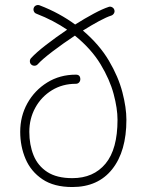

<svg xmlns="http://www.w3.org/2000/svg" viewBox="-20 -731 577 761"><path d="M266.6 10.3Q193.8 10.3 148.2 -20.5Q102.5 -51.3 81.3 -101.1Q60.1 -150.9 60.1 -208.5Q60.1 -270.5 88.6 -321.8Q117.2 -373 167.2 -404.1Q217.3 -435.1 280.8 -435.1Q298.3 -435.1 298.3 -417Q298.3 -409.7 293.5 -404.3Q288.6 -398.9 280.8 -398.9Q227.5 -398.9 185.8 -373.3Q144 -347.7 120.1 -304.4Q96.2 -261.2 96.2 -208.5Q96.2 -157.2 113 -115.5Q129.9 -73.7 167.5 -49.3Q205.1 -24.9 266.6 -24.9Q350.6 -24.9 398.2 -82.3Q445.8 -139.6 445.8 -256.3Q445.8 -300.8 430.4 -358.4Q415 -416 378.4 -476.6Q341.8 -537.1 276.9 -589.8Q230.5 -559.1 189 -527.6Q147.5 -496.1 129.4 -476.1Q124.5 -470.7 116.9 -470.5Q109.4 -470.2 104 -475.1Q98.6 -480 98.4 -487.5Q98.1 -495.1 103 -500.5Q123 -522.5 162.1 -552.7Q201.2 -583 246.1 -613.3Q219.7 -631.3 189.5 -647.2Q159.2 -663.1 124 -676.8Q117.2 -679.2 114.3 -686Q111.3 -692.9 113.8 -699.7Q116.2 -706.5 123 -709.5Q129.9 -712.4 136.7 -710Q177.7 -694.3 212.9 -675Q248 -655.8 277.8 -633.8Q316.4 -658.2 351.6 -677Q386.7 -695.8 410.6 -703.6Q417.5 -706.1 424.3 -702.4Q431.2 -698.7 433.1 -691.9Q435.5 -685.1 431.9 -678.5Q428.2 -671.9 421.4 -669.4Q402.8 -663.6 372.8 -647.5Q342.8 -631.3 308.6 -609.9Q374 -554.2 411.6 -490.5Q449.2 -426.8 465.1 -365.5Q481 -304.2 481 -256.3Q481 -131.3 424.8 -60.5Q368.7 10.3 266.6 10.3Z"/></svg>

Font: Mikhak ExtraLight
Style: Regular
Weight: 200
Designer: Amin Abedi
Version: Version 3.3